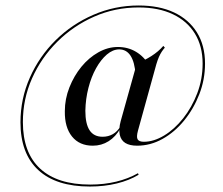

<svg xmlns="http://www.w3.org/2000/svg" viewBox="-20 -559 825 709"><path d="M312.1 129.8Q187.1 129.8 121.4 69Q55.6 8.1 55.6 -107.3Q55.6 -194.4 90.3 -272.6Q125 -350.8 185.5 -410.5Q246 -470.2 325 -504.4Q404 -538.7 491.9 -538.7Q568.5 -538.7 623 -512.9Q677.4 -487.1 707.3 -439.1Q737.1 -391.1 737.1 -324.2Q737.1 -265.3 716.1 -211.3Q695.2 -157.3 660.1 -114.1Q625 -71 580.2 -46Q535.5 -21 486.3 -21Q458.9 -21 442.7 -31Q426.6 -41.1 422.2 -61.7Q417.7 -82.3 425.8 -112.1L485.5 -325.8Q512.1 -334.7 539.1 -352Q566.1 -369.4 583.1 -389.5L588.7 -383.1Q582.3 -375.8 577 -367.7Q571.8 -359.7 566.9 -348.8Q562.1 -337.9 557.3 -321.8L489.5 -76.6Q483.1 -53.2 488.3 -44.4Q493.5 -35.5 511.3 -35.5Q547.6 -35.5 585.9 -58.5Q624.2 -81.5 656.5 -122.2Q688.7 -162.9 708.5 -214.9Q728.2 -266.9 728.2 -324.2Q728.2 -388.7 699.6 -435.1Q671 -481.5 618.1 -506.5Q565.3 -531.5 491.9 -531.5Q404.8 -531.5 327.8 -497.6Q250.8 -463.7 191.5 -404.8Q132.3 -346 98.4 -269.8Q64.5 -193.5 64.5 -108.1Q64.5 4.8 128.2 63.7Q191.9 122.6 312.9 122.6Q364.5 122.6 409.3 111.7Q454 100.8 489.5 80.6L491.9 86.3Q457.3 107.3 411.3 118.5Q365.3 129.8 312.1 129.8ZM322.6 -21Q273.4 -21 246 -54.8Q218.5 -88.7 219.4 -148.4Q219.4 -193.5 236.3 -236.3Q253.2 -279 280.6 -312.5Q308.1 -346 343.1 -365.7Q378.2 -385.5 415.3 -385.5Q452.4 -385.5 482.3 -367.7Q512.1 -350 531.5 -316.9L480.6 -283.1Q477.4 -329.8 462.1 -353.2Q446.8 -376.6 420.2 -376.6Q396.8 -376.6 374.6 -357.7Q352.4 -338.7 334.7 -306.9Q316.9 -275 306.5 -234.3Q296 -193.5 295.2 -150Q295.2 -101.6 310.9 -77.8Q326.6 -54 358.9 -54Q379.8 -54 396.8 -63.7Q413.7 -73.4 425 -92.7V-85.5Q407.3 -54 381 -37.5Q354.8 -21 322.6 -21Z"/></svg>

Font: Playfair 144pt
Style: Italic
Weight: 400
Italic angle: -15.6°
Designer: Claus Eggers Sørensen
Foundry: Claus Eggers Sørensen
Version: Version 2.001;gftools[0.9.30]